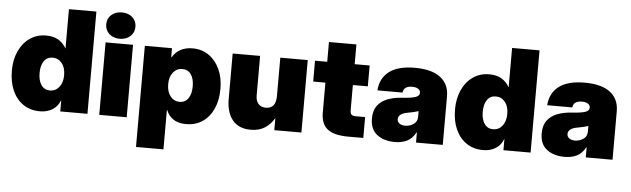

<svg xmlns="http://www.w3.org/2000/svg" viewBox="-54 -947 4470 1361"><g transform="rotate(5 2180.5 -266.5)"><path d="M245.1 11.7Q177.7 11.7 127.7 -21.7Q77.6 -55.2 50 -116Q22.5 -176.8 22.5 -258.8Q22.5 -337.9 50.8 -398.4Q79.1 -459 128.9 -493.2Q178.7 -527.3 243.2 -527.3Q293.5 -527.3 328.1 -508.1Q362.8 -488.8 387.2 -448.2H387.7V-727.5H583V0H389.6V-80.1H389.2Q371.6 -34.7 334 -11.5Q296.4 11.7 245.1 11.7ZM303.2 -141.6Q343.3 -141.6 368.9 -173.6Q394.5 -205.6 394.5 -258.8Q394.5 -312 368.9 -343.5Q343.3 -375 303.2 -375Q263.2 -375 241.5 -343.5Q219.7 -312 219.7 -258.8Q219.7 -205.6 241.5 -173.6Q263.2 -141.6 303.2 -141.6Z M667 0V-515.6H862.3V0ZM764.2 -549.8Q718.3 -549.8 689.2 -576.2Q660.2 -602.5 660.2 -644Q660.2 -685.1 689.2 -711.2Q718.3 -737.3 764.2 -737.3Q810.1 -737.3 839.1 -711.2Q868.2 -685.1 868.2 -644Q868.2 -602.5 839.1 -576.2Q810.1 -549.8 764.2 -549.8Z M946.3 204.1V-515.6H1139.6V-451.2H1142.1Q1188 -527.3 1286.1 -527.3Q1351.1 -527.3 1400.6 -493.2Q1450.2 -459 1478.5 -398.4Q1506.8 -337.9 1506.8 -258.8Q1506.8 -176.8 1479.2 -116Q1451.7 -55.2 1401.9 -21.7Q1352.1 11.7 1284.2 11.7Q1179.7 11.7 1143.6 -76.2H1141.6V204.1ZM1226.1 -141.6Q1266.1 -141.6 1287.8 -173.6Q1309.6 -205.6 1309.6 -258.8Q1309.6 -312 1287.8 -343.5Q1266.1 -375 1226.1 -375Q1186 -375 1160.4 -343.5Q1134.8 -312 1134.8 -258.8Q1134.8 -205.6 1160.4 -173.6Q1186 -141.6 1226.1 -141.6Z M1745.1 11.7Q1659.2 11.7 1615.2 -43Q1571.3 -97.7 1571.3 -190.4V-515.6H1766.6V-234.4Q1766.6 -195.8 1785.4 -174.6Q1804.2 -153.3 1838.4 -153.3Q1910.2 -153.3 1910.2 -242.2V-515.6H2105.5V0H1912.6V-85.9Q1886.7 -41.5 1846.2 -14.9Q1805.7 11.7 1745.1 11.7Z M2545.9 -515.6V-367.2H2439.5V-188.5Q2439.5 -165.5 2448.5 -157Q2457.5 -148.4 2484.4 -148.4H2545.9V0H2438.5Q2336.9 0 2290.5 -36.9Q2244.1 -73.7 2244.1 -154.3V-367.2H2157.2V-515.6H2244.1V-656.2H2439.5V-515.6Z M2770.5 9.3Q2692.9 9.3 2643.8 -28.3Q2594.7 -65.9 2594.7 -142.6Q2594.7 -200.2 2621.1 -235.1Q2647.5 -270 2692.4 -287.1Q2737.3 -304.2 2793 -307.6Q2861.3 -312 2889.6 -321.8Q2918 -331.5 2918 -352.5V-354.5Q2918 -371.6 2902.1 -381.6Q2886.2 -391.6 2859.4 -391.6Q2800.3 -391.6 2794.9 -344.7H2616.2Q2622.6 -432.6 2685.5 -480Q2748.5 -527.3 2867.2 -527.3Q2986.8 -527.3 3049.1 -480Q3111.3 -432.6 3111.3 -344.7V0H2920.9V-72.3H2918.9Q2893.6 -26.4 2856.7 -8.5Q2819.8 9.3 2770.5 9.3ZM2834 -112.3Q2865.7 -112.3 2892.8 -130.4Q2919.9 -148.4 2919.9 -182.6V-223.6Q2892.1 -213.9 2841.8 -205.1Q2812 -200.2 2794.7 -187.3Q2777.3 -174.3 2777.3 -154.3Q2777.3 -134.8 2793.2 -123.5Q2809.1 -112.3 2834 -112.3Z M3398.4 11.7Q3331.1 11.7 3281 -21.7Q3231 -55.2 3203.4 -116Q3175.8 -176.8 3175.8 -258.8Q3175.8 -337.9 3204.1 -398.4Q3232.4 -459 3282.2 -493.2Q3332 -527.3 3396.5 -527.3Q3446.8 -527.3 3481.4 -508.1Q3516.1 -488.8 3540.5 -448.2H3541V-727.5H3736.3V0H3543V-80.1H3542.5Q3524.9 -34.7 3487.3 -11.5Q3449.7 11.7 3398.4 11.7ZM3456.5 -141.6Q3496.6 -141.6 3522.2 -173.6Q3547.9 -205.6 3547.9 -258.8Q3547.9 -312 3522.2 -343.5Q3496.6 -375 3456.5 -375Q3416.5 -375 3394.8 -343.5Q3373 -312 3373 -258.8Q3373 -205.6 3394.8 -173.6Q3416.5 -141.6 3456.5 -141.6Z M3978.5 9.3Q3900.9 9.3 3851.8 -28.3Q3802.7 -65.9 3802.7 -142.6Q3802.7 -200.2 3829.1 -235.1Q3855.5 -270 3900.4 -287.1Q3945.3 -304.2 4001 -307.6Q4069.3 -312 4097.7 -321.8Q4126 -331.5 4126 -352.5V-354.5Q4126 -371.6 4110.1 -381.6Q4094.2 -391.6 4067.4 -391.6Q4008.3 -391.6 4002.9 -344.7H3824.2Q3830.6 -432.6 3893.6 -480Q3956.5 -527.3 4075.2 -527.3Q4194.8 -527.3 4257.1 -480Q4319.3 -432.6 4319.3 -344.7V0H4128.9V-72.3H4127Q4101.6 -26.4 4064.7 -8.5Q4027.8 9.3 3978.5 9.3ZM4042 -112.3Q4073.7 -112.3 4100.8 -130.4Q4127.9 -148.4 4127.9 -182.6V-223.6Q4100.1 -213.9 4049.8 -205.1Q4020 -200.2 4002.7 -187.3Q3985.4 -174.3 3985.4 -154.3Q3985.4 -134.8 4001.2 -123.5Q4017.1 -112.3 4042 -112.3Z"/></g></svg>

Font: Inter Display Black
Style: Regular
Weight: 900
Designer: Rasmus Andersson
Foundry: rsms
Version: Version 4.000;git-a52131595